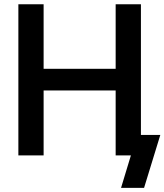

<svg xmlns="http://www.w3.org/2000/svg" viewBox="-20 -748 791 924"><path d="M68.4 0V-727.5H189.9V-417H536.6V-727.5H658.2V0H536.6V-312.5H189.9V0ZM562.5 156.2 609.9 0H574.2V-98.6H751.5L673.3 156.2Z"/></svg>

Font: Inter Cardless Tabular Medium
Style: Regular
Weight: 500
Designer: Rasmus Andersson
Foundry: rsms
Version: Version 4.000;git-4fc901f